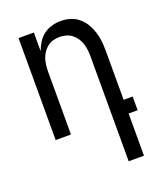

<svg xmlns="http://www.w3.org/2000/svg" viewBox="-138 -617 775 920"><g transform="rotate(-20 250.0 -156.5)"><path d="M358 215V-320Q358 -337 356 -353.5Q354 -370 349 -385.5Q344 -401 334.5 -415Q325 -429 312 -439Q299 -449 283 -453.5Q267 -458 250 -458Q233 -458 217 -453.5Q201 -449 188 -439Q175 -429 165.5 -415Q156 -401 151 -385.5Q146 -370 144 -353.5Q142 -337 142 -320V0H64V-520H142V-425Q150 -447 162.5 -467Q175 -487 193.5 -501Q212 -515 235 -521.5Q258 -528 281 -528Q306 -528 329.5 -521Q353 -514 372 -498Q391 -482 403.5 -461Q416 -440 423.5 -416.5Q431 -393 433.5 -368.5Q436 -344 436 -320V-70H482V0H436V215Z"/></g></svg>

Font: Iosevka srxl
Style: Regular
Weight: 400
Monospace: yes
Designer: Belleve Invis
Foundry: Belleve Invis
Version: Version 33.0.1; ttfautohint (v1.8.3)